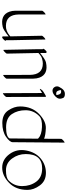

<svg xmlns="http://www.w3.org/2000/svg" viewBox="564 -1158 626 1794"><g transform="rotate(90 877.0 -261.0)"><path d="M355.5 -67.4V-4.9Q367.7 -2.4 351.6 15.4Q335.4 33.2 327.9 31.5Q320.3 29.8 320.3 28.3V-28.8Q258.8 20.5 232.4 26.4Q121.1 51.8 89.4 -35.6Q80.6 -60.5 80.1 -92.3V-339.8Q80.1 -348.1 97.7 -363.8Q115.2 -379.4 115.2 -371.1V-123.5Q117.2 -3.9 221.2 -3.4Q268.6 -2 311 -37.1Q315.9 -41 319.8 -44.4Q316.9 -191.4 314 -337.9Q314 -346.2 331.3 -361.8Q348.6 -377.4 349.1 -369.1Z M439.9 -284.2V-347.2Q429.7 -349.6 444.3 -367.4Q459 -385.3 467 -383.3Q475.1 -381.3 475.1 -379.9V-322.8Q536.6 -371.6 562.5 -377.4Q674.3 -401.9 705.6 -315.4Q714.4 -290.5 714.8 -258.8L715.3 -11.7Q715.3 -3.4 697.8 12.2Q680.2 27.8 680.2 19.5L679.7 -227.5Q677.7 -348.1 573.7 -348.1Q559.1 -348.1 553 -346.4Q546.9 -344.7 529.5 -341.3Q512.2 -337.9 494.1 -323Q476.1 -308.1 475.1 -307.1L481 -13.7Q481 -5.4 463.4 10.3Q445.8 25.9 445.8 17.6Z M895.5 -537.6Q913.6 -497.6 883.5 -468Q853.5 -438.5 827.6 -438.5Q801.8 -438.5 790 -464.4Q787.1 -471.7 787.1 -484.1Q787.1 -496.6 806.9 -525.4Q826.7 -554.2 857.2 -554.2Q887.7 -554.2 895.5 -537.6ZM867.2 -474.1Q868.7 -485.8 861.3 -502.4Q854 -519 839.8 -519Q825.7 -519 822.8 -518.6Q822.3 -515.1 822.3 -509.5Q822.3 -503.9 829.8 -486.6Q837.4 -469.2 867.2 -474.1ZM837.9 -354 872.6 -374.5Q884.3 -381.3 884.8 -373L886.2 -9.3Q886.2 -1 868.4 14.6Q850.6 30.3 850.6 22L849.1 -340.8H848.6L819.8 -323.7Q804.7 -314.5 813.7 -329.6Q822.8 -344.7 837.9 -354Z M1276.4 -359.9 1277.3 -518.1Q1277.3 -526.4 1294.9 -541.7Q1312.5 -557.1 1312.5 -548.8L1308.6 -66.4Q1308.6 -39.6 1258.8 -4.6Q1209 30.3 1128.9 30.3Q1048.8 30.3 1011.7 -24.9Q974.6 -80.1 974.6 -136.2Q975.1 -245.6 1043.9 -312.3Q1112.8 -378.9 1179 -376.2Q1245.1 -373.5 1276.4 -359.9ZM1275.9 -303.2Q1273.9 -304.2 1269 -308.6Q1238.3 -337.4 1166 -340.1Q1093.8 -342.8 1065.9 -315.9Q1010.3 -262.2 1010 -187.5Q1009.8 -112.8 1046.1 -58.8Q1082.5 -4.9 1169.7 -4.9Q1256.8 -4.9 1273.4 -37.1Z M1754.4 -205.1Q1754.4 -96.2 1688.2 -32.5Q1622.1 31.2 1546.1 31.5Q1470.2 31.7 1419.9 -36.6Q1369.6 -105 1386 -192.1Q1402.3 -279.3 1460.9 -328.1Q1519.5 -377 1595.2 -377Q1670.9 -377 1712.6 -320.1Q1754.4 -263.2 1754.4 -205.1ZM1553.7 -341.8Q1419.4 -341.8 1419.4 -189Q1419.4 -117.7 1461.4 -60.5Q1503.4 -3.4 1572.3 -3.7Q1641.1 -3.9 1666.5 -28.8Q1718.8 -79.6 1718.8 -155Q1718.8 -230.5 1678 -286.1Q1637.2 -341.8 1553.7 -341.8Z"/></g></svg>

Font: ML-NILA02
Style: Regular
Weight: 400
Version: Version ML-NILA02 1.0